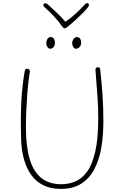

<svg xmlns="http://www.w3.org/2000/svg" viewBox="-20 -1209 788 1237"><path d="M139 -750Q141 -758 143.5 -762Q146 -766 152 -766Q162 -766 168 -760.5Q174 -755 172 -744Q168 -723 163.5 -685Q159 -647 155.5 -598.5Q152 -550 149.5 -496.5Q147 -443 147 -389Q147 -265 171.5 -183.5Q196 -102 246.5 -62Q297 -22 374 -22Q421 -22 463.5 -39Q506 -56 540 -101.5Q574 -147 593.5 -231.5Q613 -316 613 -451Q613 -527 607 -600.5Q601 -674 595 -759Q595 -767 599 -771.5Q603 -776 611 -776Q617 -776 620 -773.5Q623 -771 624.5 -767.5Q626 -764 626 -759Q631 -711 634.5 -672Q638 -633 640.5 -596.5Q643 -560 644.5 -519.5Q646 -479 646 -427Q646 -338 633 -259.5Q620 -181 588.5 -120.5Q557 -60 504 -26Q451 8 371 8Q309 8 262.5 -14Q216 -36 184.5 -77.5Q153 -119 136 -177.5Q119 -236 116 -309Q115 -344 114.5 -395.5Q114 -447 115.5 -507Q117 -567 123 -629.5Q129 -692 139 -750ZM304 -895Q293 -895 285.5 -906.5Q278 -918 278 -931Q278 -939 281 -948Q284 -957 290 -963.5Q296 -970 305 -970Q322 -970 328 -958.5Q334 -947 334 -933Q334 -923 330.5 -914.5Q327 -906 320 -900.5Q313 -895 304 -895ZM470 -895Q459 -895 452 -906.5Q445 -918 445 -931Q445 -939 448.5 -948Q452 -957 458.5 -963.5Q465 -970 474 -970Q486 -970 492 -964.5Q498 -959 500.5 -950.5Q503 -942 503 -933Q503 -923 498.5 -914.5Q494 -906 486.5 -900.5Q479 -895 470 -895ZM521 -1175Q529 -1184 536 -1187.5Q543 -1191 549 -1186Q554 -1182 553 -1175Q552 -1168 545 -1160Q527 -1139 504 -1116Q481 -1093 457.5 -1072Q434 -1051 412 -1034Q409 -1031 405 -1029Q401 -1027 397 -1027Q392 -1027 388.5 -1030Q385 -1033 381 -1038Q355 -1075 326 -1105.5Q297 -1136 271 -1159Q261 -1168 259.5 -1174Q258 -1180 262 -1184Q267 -1189 274 -1188Q281 -1187 290 -1179Q319 -1152 346.5 -1126.5Q374 -1101 401 -1069Q419 -1080 443.5 -1100.5Q468 -1121 489.5 -1142Q511 -1163 521 -1175Z"/></svg>

Font: Playpen Sans Thin
Style: Regular
Weight: 250
Designer: Laura Meseguer, Veronika Burian, José Scaglione
Foundry: TypeTogether
Version: Version 1.001